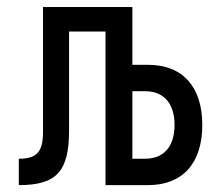

<svg xmlns="http://www.w3.org/2000/svg" viewBox="-20 -538 626 558"><path d="M34.7 0C144 0 180.7 -39.6 180.7 -158.2V-446.3H286.6V0H410.6C510.7 0 567.9 -63.5 567.9 -174.8C567.9 -286.1 510.7 -349.6 410.6 -349.6H364.7V-517.6H105V-154.8C105 -96.2 86.9 -76.7 34.7 -76.7ZM364.7 -76.7V-272.9H401.9C456.1 -272.9 487.3 -237.3 487.3 -174.8C487.3 -112.3 456.1 -76.7 401.9 -76.7Z"/></svg>

Font: Cascadia Mono PL SemiLight
Style: Regular
Weight: 350
Monospace: yes
Designer: Aaron Bell
Foundry: Saja Typeworks
Version: Version 2404.023